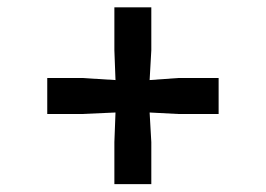

<svg xmlns="http://www.w3.org/2000/svg" viewBox="-20 -576 709 512"><path d="M285 -85V-197L288 -276L198.5 -272H106V-368H198.5L288 -362.5L285 -442V-556.5H383.5V-442L379 -362.5L455.5 -368H563V-272H455.5L379 -276L383.5 -197V-85Z"/></svg>

Font: Merriweather Light 18pt
Style: Bold
Weight: 700
Version: Version 2.100